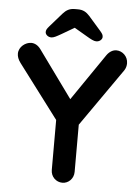

<svg xmlns="http://www.w3.org/2000/svg" viewBox="-60 -942 717 988"><g transform="rotate(5 299.0 -448.0)"><path d="M468 -673 303 -432 127 -675C113 -694 96 -703 78 -703C49 -703 14 -678 14 -642C14 -628 19 -612 32 -595L240 -319V-61C240 -26 267 0 300 0C331 0 358 -26 358 -61V-305L567 -604C575 -616 578 -629 578 -641C578 -677 549 -703 518 -703C500 -703 482 -693 468 -673ZM410 -740C428 -740 441 -753 441 -765C441 -775 438 -781 426 -795L363 -867C346 -886 329 -896 302 -896H286C259 -896 242 -886 225 -867L162 -795C150 -781 147 -775 147 -765C147 -753 160 -740 178 -740C191 -740 206 -749 229 -762L294 -800L359 -762C381 -749 397 -740 410 -740Z"/></g></svg>

Font: Hotpoint
Style: Bold
Weight: 700
Designer: Andrew Paglinawan, Luciano Perondi, Riccardo Olocco
Foundry: CAST Cooperativa Anonima Servizi Tipografici
Version: Version 1.000;PS 2.1;hotconv 16.6.51;makeotf.lib2.5.65220